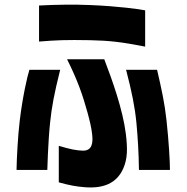

<svg xmlns="http://www.w3.org/2000/svg" viewBox="-20 -738 816 836"><path d="M347 77C429 84 488 61 517 -5C535 -47 536 -88 528 -155C515 -260 469 -389 434 -480H272C320 -384 341 -320 361 -248C370 -215 378 -183 381 -155C386 -115 381 -81 340 -82C312 -83 286 -88 236 -103V56C287 70 312 74 347 77ZM52 2H186C186 2 189 -116 198 -203C205 -272 216 -330 242 -434H108C100 -411 78 -315 66 -213C58 -147 53 -54 52 2ZM150 -557C224 -563 266 -565 372 -563C456 -561 505 -556 612 -535V-693C588 -698 495 -711 373 -716C304 -719 225 -718 150 -714ZM529 -434C554 -338 567 -274 574 -203C580 -139 584 -73 585 2H720C720 -34 715 -123 705 -214C697 -289 684 -347 664 -434Z"/></svg>

Font: コーポレート・ロゴ ver3 Bold
Style: Regular
Weight: 700
Designer: [KANA_main] LOGOTYPE.JP [Source Han Sans] Ryoko NISHIZUKA 西塚涼子 (kana, bopomofo & ideographs); Paul D. Hunt (Latin, Greek
Version: Version 12.001;FEAKit 1.0